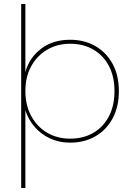

<svg xmlns="http://www.w3.org/2000/svg" viewBox="-20 -707 666 961"><path d="M107 234H86V-687H107V-346Q126 -417 185 -462.5Q244 -508 331 -508Q402 -508 457 -476.5Q512 -445 543.5 -387.5Q575 -330 575 -251Q575 -172 543.5 -114Q512 -56 457 -24.5Q402 7 331 7Q275 7 229.5 -14.5Q184 -36 152.5 -73Q121 -110 107 -155ZM553 -251Q553 -324 525 -377Q497 -430 447 -459Q397 -488 331 -488Q267 -488 216.5 -458.5Q166 -429 136.5 -376Q107 -323 107 -251Q107 -180 136.5 -126Q166 -72 216.5 -42.5Q267 -13 331 -13Q397 -13 447 -42Q497 -71 525 -124.5Q553 -178 553 -251Z"/></svg>

Font: Albert Sans Thin
Style: Regular
Weight: 250
Designer: Andreas Rasmussen
Foundry: a.Foundry
Version: Version 1.025